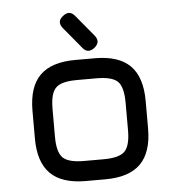

<svg xmlns="http://www.w3.org/2000/svg" viewBox="-51 -753 736 801"><g transform="rotate(-5 317.0 -352.5)"><path d="M276 0Q176.5 0 128.2 -48Q80 -96 80 -195V-311Q80 -411.5 128.2 -459.2Q176.5 -507 276 -507H358Q458 -507 506 -459Q554 -411 554 -311V-196Q554 -96.5 506 -48.2Q458 0 358 0ZM164 -195Q164 -130.5 187.5 -107.2Q211 -84 276 -84H358Q423.5 -84 446.8 -107.5Q470 -131 470 -196V-311Q470 -376.5 446.8 -399.8Q423.5 -423 358 -423H276Q232.5 -423 208.2 -413.2Q184 -403.5 174 -379.2Q164 -355 164 -311ZM361 -551Q331.5 -527.5 310 -555L237 -643Q213 -672 241 -694Q269 -717.5 292 -690L365 -602Q388.5 -574 361 -551Z"/></g></svg>

Font: Jura Light
Style: Bold
Weight: 700
Version: Version 5.104